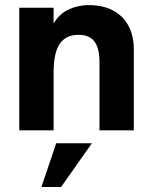

<svg xmlns="http://www.w3.org/2000/svg" viewBox="-20 -524 610 772"><path d="M57.5 -493H195.5V-429.5Q218.5 -468.5 256.2 -486Q294 -503.5 337.5 -503.5Q393.5 -503.5 434.2 -482Q475 -460.5 496.5 -420.2Q518 -380 518 -325V0H380V-274Q380 -331 359.5 -357.5Q339 -384 295.5 -384Q244.5 -384 220 -347.5Q195.5 -311 195.5 -233V0H57.5ZM206 52H349.5L225.5 228H146.5Z"/></svg>

Font: HK Grotesk ExtraBold
Style: Regular
Weight: 800
Designer: Alfredo Marco Pradil
Foundry: Hanken Design Co.
Version: Version 3.001